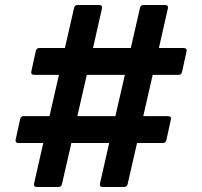

<svg xmlns="http://www.w3.org/2000/svg" viewBox="-20 -752 813 772"><path d="M129 0Q114 0 117 -14L154 -177H55Q40 -177 43 -191L61 -273Q64 -285 75 -285H179L217 -451H118Q103 -451 106 -465L124 -547Q127 -559 138 -559H241L278 -721Q281 -732 293 -732H378Q393 -732 390 -718L354 -559H506L543 -721Q546 -732 558 -732H643Q658 -732 655 -718L619 -559H718Q733 -559 730 -545L712 -463Q709 -451 698 -451H594L556 -285H655Q670 -285 667 -271L649 -189Q646 -177 635 -177H531L493 -11Q490 0 478 0H394Q379 0 382 -14L419 -177H267L229 -11Q226 0 214 0ZM291 -285H444L482 -451H329Z"/></svg>

Font: LINE Seed Sans App
Style: Bold
Weight: 700
Designer: LINE VX Design & Dalton Maag Ltd & Sandoll Inc
Foundry: Dalton Maag Ltd
Version: Version 1.003